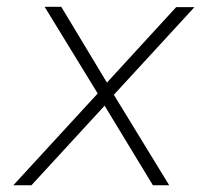

<svg xmlns="http://www.w3.org/2000/svg" viewBox="-20 -549 627 569"><path d="M296.9 -304.2 161.6 -528.8H112.3L269.5 -272L19.5 0H73.2L290 -235.8L433.1 0H481.4L317.4 -268.1L556.2 -527.8H502Z"/></svg>

Font: Roboto Mono ExtraLight
Style: Italic
Weight: 250
Italic angle: -10°
Monospace: yes
Designer: Google
Version: Version 3.000